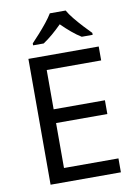

<svg xmlns="http://www.w3.org/2000/svg" viewBox="-101 -1008 758 1073"><g transform="rotate(-10 278.0 -472.0)"><path d="M496 0H97V-714H496V-635H187V-412H478V-334H187V-79H496ZM349 -944Q361 -922 383.5 -894.5Q406 -867 430.5 -840.5Q455 -814 474 -795V-784H412Q386 -800 358 -823.5Q330 -847 303 -874Q276 -847 249 -824Q222 -801 196 -784H136V-795Q155 -815 178.5 -841Q202 -867 224 -894.5Q246 -922 259 -944Z"/></g></svg>

Font: Noto Sans Ambassadori
Style: Regular
Weight: 400
Designer: Monotype Design Team
Foundry: Monotype Imaging Inc.
Version: Version 2.013